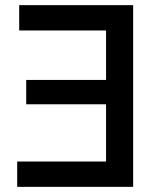

<svg xmlns="http://www.w3.org/2000/svg" viewBox="-20 -727 605 747"><path d="M46.9 0V-98.6H392.6V-321.3H82V-416H392.6V-608.4H54.7V-707H498V0Z"/></svg>

Font: Wanted Sans Medium
Style: Regular
Weight: 500
Designer: Original Design by Kil Hyung-jin and Kang Hanbin, Wanted Lab, Inc; Hangeul from Source Han Sans by Jang Soo-young and Ka
Foundry: Wanted Lab, Inc.
Version: Version 1.001